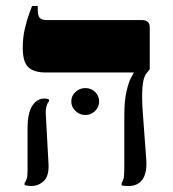

<svg xmlns="http://www.w3.org/2000/svg" viewBox="-20 -617 576 641"><path d="M409 4Q403 4 397 3.5Q391 3 386 2V-6Q393 -17 394 -29Q395 -41 395 -75V-231Q395 -280 402 -310.5Q409 -341 416.5 -355.5Q424 -370 426 -373V-375H133Q94 -375 75 -392Q56 -409 56 -458Q56 -492 63 -521.5Q70 -551 77.5 -571.5Q85 -592 87 -597H106V-586Q106 -565 112.5 -557.5Q119 -550 137 -550H454Q480 -550 480 -525V-386L472 -376Q458 -361 455.5 -324Q453 -287 457 -237L468 -89Q472 -42 456.5 -19Q441 4 409 4ZM84 4Q75 4 62 1V-6Q66 -11 69 -19.5Q72 -28 72 -46V-189Q72 -239 87.5 -263.5Q103 -288 128 -288Q133 -288 135.5 -287.5Q138 -287 144 -285V-279Q138 -273 135 -261.5Q132 -250 133 -234L142 -69Q144 -30 126.5 -13Q109 4 84 4ZM265 -233Q246 -233 232 -246.5Q218 -260 218 -278Q218 -297 232 -310Q246 -323 265 -323Q284 -323 297.5 -310Q311 -297 311 -278Q311 -260 297.5 -246.5Q284 -233 265 -233Z"/></svg>

Font: Frank Ruhl Libre ExtraBold
Style: Regular
Weight: 800
Designer: Yanek Iontef
Foundry: Fontef
Version: Version 6.003;gftools[0.9.30]